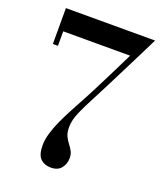

<svg xmlns="http://www.w3.org/2000/svg" viewBox="-140 -841 794 941"><g transform="rotate(20 257.0 -370.0)"><path d="M237 10Q204.5 10 183.5 -9.5Q162.5 -29 162.5 -80Q162.5 -109.5 172.5 -143.2Q182.5 -177 199.2 -213.8Q216 -250.5 236.8 -289.5Q257.5 -328.5 280 -369.5Q299 -404.5 322.2 -451Q345.5 -497.5 370 -546.2Q394.5 -595 415.5 -638.5H66.5V-563H40V-750H505Q505 -750 492.2 -724Q479.5 -698 458.2 -655.8Q437 -613.5 411.5 -562.8Q386 -512 360.5 -461.5Q335 -411 313.5 -370.5Q290 -325 277 -296.2Q264 -267.5 259 -247.2Q254 -227 254 -206Q254 -179.5 262.2 -161.8Q270.5 -144 281.5 -130Q292.5 -116 300.8 -101Q309 -86 309 -65Q309 -34.5 291 -12.2Q273 10 237 10Z"/></g></svg>

Font: Bodoni Moda SC 9pt Medium
Style: Regular
Weight: 500
Designer: Owen Earl
Foundry: indestructible type
Version: Version 2.005